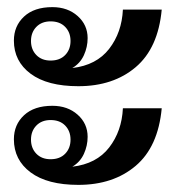

<svg xmlns="http://www.w3.org/2000/svg" viewBox="-20 -532 500 539"><path d="M127 -512Q170 -512 198 -487Q226 -462 226 -425Q226 -400 215.5 -377Q205 -354 183 -341Q251 -349 286.5 -395Q322 -441 325 -505H434Q424 -397 361 -343.5Q298 -290 200 -290Q113 -290 66 -325Q19 -360 19 -418Q19 -459 47.5 -485.5Q76 -512 127 -512ZM122 -362Q148 -362 163 -377.5Q178 -393 178 -417Q178 -441 163 -456.5Q148 -472 122 -472Q97 -472 82 -456.5Q67 -441 67 -417Q67 -393 82 -377.5Q97 -362 122 -362ZM127 -235Q170 -235 198 -210Q226 -185 226 -148Q226 -123 215.5 -100Q205 -77 183 -64Q251 -72 286.5 -118Q322 -164 325 -228H434Q424 -120 361 -66.5Q298 -13 200 -13Q113 -13 66 -48Q19 -83 19 -141Q19 -182 47.5 -208.5Q76 -235 127 -235ZM122 -85Q148 -85 163 -100.5Q178 -116 178 -140Q178 -164 163 -179.5Q148 -195 122 -195Q97 -195 82 -179.5Q67 -164 67 -140Q67 -116 82 -100.5Q97 -85 122 -85Z"/></svg>

Font: Taviraj
Style: Bold
Weight: 700
Designer: Katatrad Team
Foundry: CadsonDemak
Version: Version 1.001